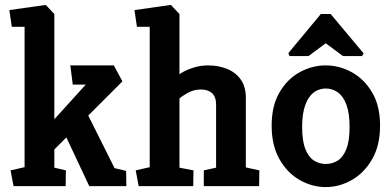

<svg xmlns="http://www.w3.org/2000/svg" viewBox="-20 -757 1595 781"><path d="M35 0 23 -64 80 -77V-648H28L18 -716L166 -737L201 -700V-272L329 -413H276L266 -491H443L478 -426L339 -287L446 -73L493 -62L494 0H343L250 -198L201 -149V-75L248 -64L247 0Z M544 0 532 -64 589 -77V-648H537L527 -716L675 -737L710 -700V-455Q729 -469 761 -480Q793 -491 826 -491Q868 -491 903 -477Q938 -463 959 -434Q980 -405 980 -359V-76L1035 -64L1034 0H809V-64L859 -75V-331Q859 -363 842.5 -378Q826 -393 797 -393Q768 -393 742.5 -378.5Q717 -364 710 -356V-75L767 -64L766 0Z M1305 4Q1250 4 1199.5 -24.5Q1149 -53 1117 -109Q1085 -165 1085 -246Q1085 -327 1117 -381.5Q1149 -436 1199.5 -463.5Q1250 -491 1305 -491Q1360 -491 1410.5 -463.5Q1461 -436 1493.5 -381.5Q1526 -327 1526 -246Q1526 -165 1493.5 -109Q1461 -53 1410.5 -24.5Q1360 4 1305 4ZM1305 -90Q1332 -90 1354 -104Q1376 -118 1389 -151Q1402 -184 1402 -240Q1402 -297 1389 -331.5Q1376 -366 1354 -381.5Q1332 -397 1305 -397Q1286 -397 1268.5 -388.5Q1251 -380 1237.5 -361Q1224 -342 1216.5 -312Q1209 -282 1209 -240Q1209 -184 1222 -151Q1235 -118 1257 -104Q1279 -90 1305 -90ZM1158 -529 1153 -541 1285 -700H1325L1459 -540L1453 -529H1375L1305 -581L1235 -529Z"/></svg>

Font: Kreon Light
Style: Regular
Weight: 300
Designer: Julia Petretta
Foundry: Julia Petretta and Eli Heuer
Version: Version 2.002